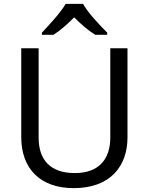

<svg xmlns="http://www.w3.org/2000/svg" viewBox="-20 -964 771 994"><path d="M410 -944H320C294 -899 234 -834 197 -795V-784H257C292 -806 328 -838 364 -874C400 -838 438 -805 473 -784H535V-795C497 -833 434 -899 410 -944ZM640 -252V-714H551V-252C551 -144 496 -68 367 -68C242 -68 180 -135 180 -251V-714H90V-254C90 -95 184 10 362 10C551 10 640 -104 640 -252Z"/></svg>

Font: Noto Sans Arabic UI
Style: Regular
Weight: 400
Designer: Monotype Design Team, Nadine Chahine and Nizar Qandah
Foundry: Monotype Imaging Inc.
Version: Version 2.010